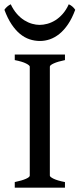

<svg xmlns="http://www.w3.org/2000/svg" viewBox="-35 -867 367 887"><path d="M33.2 0V-25.9Q66.4 -32.7 84.5 -40.8Q102.5 -48.8 102.5 -55.7V-559.1Q102.5 -564.9 85.4 -573.7Q68.4 -582.5 33.2 -589.4V-615.2H265.1V-589.4Q231.9 -582.5 213.6 -574.2Q195.3 -565.9 195.3 -559.1V-55.7Q195.3 -49.8 212.6 -41.3Q230 -32.7 265.1 -25.9V0ZM312.5 -821.8Q297.9 -782.2 279.3 -754.9Q260.7 -727.5 239.5 -710.4Q218.3 -693.4 195.6 -685.5Q172.9 -677.7 149.9 -677.7Q125 -677.7 101.6 -685.5Q78.1 -693.4 57.4 -710.4Q36.6 -727.5 18.3 -754.9Q0 -782.2 -14.6 -821.8Q-8.8 -830.6 -1.2 -836.9Q6.3 -843.3 14.6 -847.2Q26.9 -821.3 43 -803Q59.1 -784.7 77.1 -773.4Q95.2 -762.2 113.5 -757.1Q131.8 -752 147.9 -752Q165 -752 183.8 -757.1Q202.6 -762.2 220.7 -773.4Q238.8 -784.7 254.9 -803Q271 -821.3 282.7 -847.2Q300.8 -839.4 312.5 -821.8Z"/></svg>

Font: Gentium Book Basic
Style: Regular
Weight: 400
Designer: J. Victor Gaultney and Annie Olsen
Foundry: SIL International
Version: Version 1.102; 2013; Maintenance release